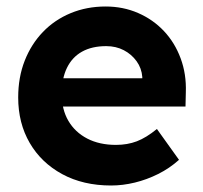

<svg xmlns="http://www.w3.org/2000/svg" viewBox="-20 -561 626 591"><path d="M36 -261Q36 -323 56 -374Q76 -425 112 -462.5Q148 -500 197.5 -520.5Q247 -541 305 -541Q359 -541 405 -521Q451 -501 484.5 -465.5Q518 -430 536 -381.5Q554 -333 552 -277L551 -233H126L103 -320H434L418 -302V-324Q416 -351 400.5 -372.5Q385 -394 361 -406.5Q337 -419 307 -419Q263 -419 232.5 -402Q202 -385 186 -352Q170 -319 170 -272Q170 -224 190.5 -189Q211 -154 248.5 -134.5Q286 -115 337 -115Q372 -115 401 -126Q430 -137 463 -164L531 -69Q502 -43 467 -25.5Q432 -8 395 1Q358 10 322 10Q236 10 171.5 -25Q107 -60 71.5 -121Q36 -182 36 -261Z"/></svg>

Font: Mach SemiBold
Style: Regular
Weight: 600
Version: Version 1.002